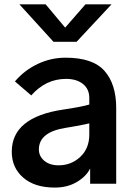

<svg xmlns="http://www.w3.org/2000/svg" viewBox="-20 -847 615 885"><path d="M159.2 -158.2Q159.2 -127 184.1 -106Q209 -85 250 -85Q308.6 -85 350.1 -124Q391.6 -163.1 391.6 -226.6V-278.3Q346.7 -267.6 283.2 -257.8Q159.2 -238.3 159.2 -158.2ZM34.2 -147.5Q34.2 -306.6 270.5 -341.8Q356.4 -354.5 391.6 -365.2V-395.5Q391.6 -436.5 362.3 -460Q333 -483.4 284.2 -483.4Q191.4 -483.4 124 -407.2L48.8 -471.7Q92.8 -523.4 153.8 -552.2Q214.8 -581.1 282.2 -581.1Q408.2 -581.1 461.9 -520Q515.6 -459 515.6 -349.6V0H395.5V-70.3Q377.9 -34.2 334.5 -8.3Q291 17.6 232.4 17.6Q139.6 17.6 86.9 -28.3Q34.2 -74.2 34.2 -147.5ZM69.3 -827.1H190.4L280.3 -719.7L374 -827.1H494.1L333 -654.3H226.6Z"/></svg>

Font: Gothic A1
Style: Bold
Weight: 700
Version: Version 2.50